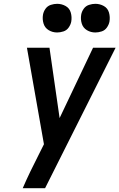

<svg xmlns="http://www.w3.org/2000/svg" viewBox="-20 -985 625 1005"><path d="M99 0H216Q308 -184 400.5 -367.5Q493 -551 585 -735H467L292 -367L239 -735H121L210 -230L182 -174Q160 -131 139 -87.5Q118 -44 99 0ZM479 -815Q495 -815 512 -820.5Q529 -826 539.5 -841Q550 -856 553 -872Q557 -896 550.5 -919Q544 -942 523.5 -953.5Q503 -965 479 -965Q463 -965 446 -959.5Q429 -954 418.5 -939.5Q408 -925 405 -908Q401 -884 408 -861.5Q415 -839 435 -827Q455 -815 479 -815ZM279 -815Q295 -815 312 -820.5Q329 -826 339.5 -841Q350 -856 353 -872Q357 -896 350.5 -919Q344 -942 323.5 -953.5Q303 -965 279 -965Q263 -965 246 -959.5Q229 -954 218.5 -939.5Q208 -925 205 -908Q201 -884 208 -861.5Q215 -839 235 -827Q255 -815 279 -815Z"/></svg>

Font: Iosevka Sparkle Semibold
Style: Italic
Weight: 600
Italic angle: -9°
Designer: Belleve Invis
Foundry: Belleve Invis
Version: Version 4.5.0; ttfautohint (v1.8.3)